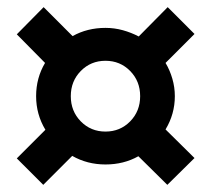

<svg xmlns="http://www.w3.org/2000/svg" viewBox="-20 -629 590 537"><path d="M27 -186 107 -266Q81 -309 81 -360Q81 -411 106 -453L27 -533L102 -609L183 -528Q224 -551 275 -551Q300 -551 323.5 -544.5Q347 -538 368 -527L449 -609L524 -534L443 -453Q455 -433 462 -409Q469 -385 469 -360Q469 -310 443 -267L524 -187L448 -112L367 -192Q326 -169 275 -169Q224 -169 182 -193L101 -112ZM275 -261Q316 -261 344 -289.5Q372 -318 372 -360Q372 -402 344 -430.5Q316 -459 275 -459Q234 -459 206 -430.5Q178 -402 178 -360Q178 -318 206 -289.5Q234 -261 275 -261Z"/></svg>

Font: Golos UI Medium
Style: Regular
Weight: 500
Designer: A.Korolkova, Vitaly Kuzmin
Foundry: ParaType Ltd
Version: Version 2.000